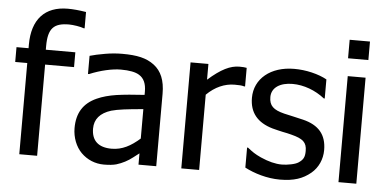

<svg xmlns="http://www.w3.org/2000/svg" viewBox="-52 -867 1982 984"><g transform="rotate(5 939.0 -375.0)"><path d="M353.5 -755.9C317.9 -761.7 286.1 -764.6 259.3 -764.6C141.6 -764.6 76.2 -694.3 76.2 -563.5V-545.4H14.2V-469.2H76.2V0H168V-469.2H316.9V-545.4H165V-564C165 -655.3 194.3 -684.6 272.5 -684.6C283.7 -684.6 297.4 -683.1 313 -680.7C328.1 -678.2 340.3 -675.3 348.6 -671.9H353.5Z M689.5 0H780.8V-373C780.8 -441.4 761.2 -488.3 721.7 -518.1C682.1 -547.9 634.3 -558.6 557.6 -558.6C529.8 -558.6 500 -556.2 469.2 -550.8C438.5 -545.4 412.1 -540 391.1 -533.7V-440.4H396.5C452.6 -463.9 513.7 -477.5 557.1 -477.5C601.6 -477.5 633.3 -471.2 652.3 -459C677.2 -443.8 689.5 -416.5 689.5 -376.5V-358.9C632.3 -355.5 585 -351.1 546.4 -345.7C507.8 -339.8 474.1 -330.6 446.3 -317.9C377.9 -287.1 346.7 -234.9 346.7 -158.2C346.7 -109.9 365.2 -63 395 -33.2C426.3 -2 467.3 15.1 512.2 15.1C539.1 15.1 560.5 12.7 576.2 8.3C606.9 -1 634.8 -15.6 659.7 -35.2C670.9 -43.9 680.7 -51.8 689.5 -58.1ZM689.5 -134.3C643.1 -93.3 599.1 -69.3 544.9 -69.3C477.1 -69.3 441.4 -101.6 441.4 -164.1C441.4 -212.4 469.7 -245.6 525.9 -263.2C559.1 -272.9 612.8 -278.8 679.7 -284.7L689.5 -285.6Z M1198.7 -542.5C1188.5 -544.4 1179.2 -545.4 1161.6 -545.4C1114.3 -545.4 1067.4 -522.5 1001.5 -464.4V-545.4H909.7V0H1001.5V-387.2C1044.4 -429.7 1094.2 -451.2 1144.5 -451.2C1168.5 -451.2 1180.7 -450.7 1193.8 -446.8H1198.7Z M1417.5 13.2C1489.7 13.2 1535.6 -2.9 1576.2 -36.6C1611.3 -65.9 1630.9 -109.9 1630.9 -157.2C1630.9 -236.8 1590.8 -283.2 1509.3 -303.2L1496.1 -306.2C1477.1 -311 1463.9 -314 1456.5 -315.4C1440.4 -318.8 1424.8 -322.3 1410.6 -325.7C1354 -339.8 1332.5 -359.9 1332.5 -404.3C1332.5 -453.6 1377.4 -481 1440.4 -481C1498.5 -481 1558.6 -458.5 1606 -420.9H1610.8V-519C1589.8 -530.8 1564 -540.5 1533.2 -547.9C1502.4 -555.2 1472.2 -558.6 1442.4 -558.6C1320.8 -558.6 1238.8 -490.2 1238.8 -392.1C1238.8 -316.4 1278.3 -267.6 1357.9 -244.6C1377.4 -239.3 1395 -235.4 1410.2 -231.9C1428.2 -228.5 1443.8 -225.1 1456.1 -221.7C1517.6 -206.1 1537.1 -188.5 1537.1 -144.5C1537.1 -111.8 1528.8 -98.1 1504.9 -82.5C1497.1 -77.6 1484.9 -73.2 1468.3 -69.8C1451.7 -66.4 1436 -64.5 1420.9 -64.5C1388.2 -64.5 1351.6 -73.7 1311 -91.8C1279.3 -106.4 1266.6 -115.7 1241.2 -135.7H1236.3V-32.7C1284.7 -7.3 1351.1 13.2 1417.5 13.2Z M1816.4 -731.9H1711.9V-636.7H1816.4ZM1810.1 -545.4H1718.3V0H1810.1Z"/></g></svg>

Font: SG Kara SemiBold
Style: Regular
Weight: 400
Designer: Damoon Khanjanzadeh
Version: Version 1.000